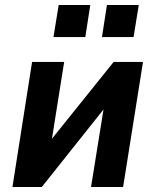

<svg xmlns="http://www.w3.org/2000/svg" viewBox="-20 -752 625 772"><path d="M30 0 109 -503H238L183 -157H159L437 -503H555L475 0H346L402 -348H425L148 0ZM390 -603 410 -732H538L517 -603ZM195 -603 216 -732H343L323 -603Z"/></svg>

Font: Nunito Sans 7pt Condensed ExtraBold
Style: Italic
Weight: 800
Width: 3
Italic angle: -9°
Designer: Vernon Adams
Foundry: Vernon Adams
Version: Version 3.101;gftools[0.9.27]